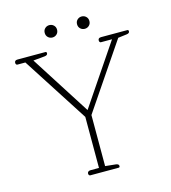

<svg xmlns="http://www.w3.org/2000/svg" viewBox="-120 -925 907 1021"><g transform="rotate(-15 333.0 -414.0)"><path d="M212 -794Q212 -809 222 -818.5Q232 -828 246 -828Q260 -828 270 -818.5Q280 -809 280 -794Q280 -779 270 -769.5Q260 -760 246 -760Q232 -760 222 -769.5Q212 -779 212 -794ZM390 -794Q390 -809 400 -818.5Q410 -828 424 -828Q438 -828 448 -818.5Q458 -809 458 -794Q458 -779 448 -769.5Q438 -760 424 -760Q410 -760 400 -769.5Q390 -779 390 -794ZM241 -12Q241 -18 245.5 -22Q250 -26 259 -26H305V-307L72 -669H28Q24 -669 21.5 -672.5Q19 -676 19 -681Q19 -695 36 -695H189Q196 -695 196 -687Q196 -676 180 -674L116 -668L326 -339L549 -669H488Q484 -669 481.5 -672.5Q479 -676 479 -681Q479 -695 496 -695H640Q647 -695 647 -687Q647 -676 631 -674L583 -668L339 -308V-27L397 -21Q413 -19 413 -8Q413 0 406 0H250Q246 0 243.5 -3.5Q241 -7 241 -12Z"/></g></svg>

Font: Maitree ExtraLight
Style: Regular
Weight: 250
Designer: CadsonDemak Team
Foundry: CadsonDemak
Version: Version 1.002